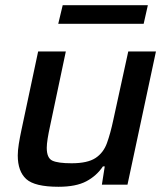

<svg xmlns="http://www.w3.org/2000/svg" viewBox="-20 -707 636 735"><path d="M204 8Q113 8 80.5 -21.5Q48 -51 48 -112Q48 -131 52 -156Q56 -181 62 -209L126 -510H232L172 -226Q166 -199 162.5 -177Q159 -155 159 -141Q159 -102 180.5 -92Q202 -82 254 -82Q315 -82 345.5 -102Q376 -122 389.5 -159.5Q403 -197 414 -249L471 -510H577L468 0H370L381 -70H374Q350 -34 310.5 -13Q271 8 204 8ZM203 -616 220 -687H546L530 -616Z"/></svg>

Font: Saira Medium
Style: Italic
Weight: 500
Italic angle: -12°
Designer: Hector Gatti with collaboration of the Omnibus-Type team
Foundry: Omnibus-Type
Version: Version 1.100; ttfautohint (v1.8.3)